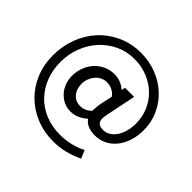

<svg xmlns="http://www.w3.org/2000/svg" viewBox="-171 -773 1112 1112"><g transform="rotate(45 384.5 -217.5)"><path d="M344 -49Q314 -49 288.5 -61Q263 -73 244 -94Q225 -115 214.5 -142.5Q204 -170 204 -202Q204 -236 215.5 -268.5Q227 -301 249 -326.5Q271 -352 302.5 -367.5Q334 -383 373 -383Q399 -383 423 -373.5Q447 -364 466 -347Q467 -353 468 -358.5Q469 -364 470 -370H545Q535 -322 525.5 -275Q516 -228 506 -180Q503 -165 503 -152Q502 -130 515 -118.5Q528 -107 552 -107Q576 -107 596 -119Q616 -131 631 -153Q646 -175 654 -204.5Q662 -234 662 -269Q662 -322 642 -369Q622 -416 586 -451Q550 -486 500 -506.5Q450 -527 391 -527Q329 -527 276 -502Q223 -477 184 -434.5Q145 -392 122.5 -334.5Q100 -277 100 -211Q100 -148 121 -93Q142 -38 180.5 2.5Q219 43 274 66Q329 89 397 89Q439 89 481.5 79Q524 69 560 50Q565 63 570.5 75Q576 87 581 100Q537 121 491 132.5Q445 144 396 144Q319 144 254.5 117.5Q190 91 142.5 44Q95 -3 68.5 -67.5Q42 -132 42 -207Q42 -284 67.5 -351.5Q93 -419 139.5 -469.5Q186 -520 251 -549.5Q316 -579 394 -579Q461 -579 520.5 -556Q580 -533 624.5 -492Q669 -451 695 -395Q721 -339 721 -273Q721 -225 708 -184.5Q695 -144 671 -114Q647 -84 614 -67.5Q581 -51 542 -51Q474 -51 446 -92Q398 -49 344 -49ZM276 -208Q276 -166 299.5 -138.5Q323 -111 361 -111Q400 -111 431 -142Q431 -147 431 -152Q431 -157 432 -162Q432 -186 439.5 -219Q447 -252 453 -279Q439 -299 418 -309Q397 -319 373 -319Q353 -319 335 -310Q317 -301 304 -285.5Q291 -270 283.5 -250Q276 -230 276 -208Z"/></g></svg>

Font: Rosa Sans Medium
Style: Italic
Weight: 500
Italic angle: -12°
Designer: Pentagram / MCKL
Foundry: Pentagram / MCKL
Version: Version 1.005;September 16, 2019;FontCreator 11.5.0.2425 64-